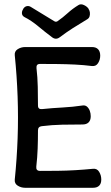

<svg xmlns="http://www.w3.org/2000/svg" viewBox="-20 -890 525 910"><path d="M455 -626Q455 -607 445 -591Q435 -575 416 -577Q377 -582 335.5 -584Q294 -586 252 -586.5Q210 -587 170 -587Q160 -587 156 -582Q152 -577 153 -567Q158 -524 159 -478.5Q160 -433 160 -390Q160 -380 165 -376Q170 -372 180 -373Q228 -378 276 -380.5Q324 -383 371 -390Q384 -392 392.5 -384.5Q401 -377 405.5 -365Q410 -353 410 -339Q410 -320 400 -310Q390 -300 371 -300Q323 -300 274.5 -299Q226 -298 178 -292Q169 -291 164.5 -286Q160 -281 160 -272Q160 -228 158.5 -186Q157 -144 152 -100Q151 -90 155.5 -85Q160 -80 170 -80Q212 -80 254 -80.5Q296 -81 338 -83.5Q380 -86 421 -90Q440 -92 450 -75.5Q460 -59 460 -39Q460 -20 450 -10Q440 0 421 0H99Q80 0 64 -10Q48 -20 50 -39Q60 -137 63.5 -235Q67 -333 63.5 -431.5Q60 -530 50 -628Q48 -647 64 -657Q80 -667 99 -667H416Q435 -667 445 -656.5Q455 -646 455 -626ZM400 -847Q405 -840 406 -830.5Q407 -821 404.5 -812.5Q402 -804 394 -799Q354 -775 325 -756.5Q296 -738 264 -714Q245 -699 226 -714Q194 -738 161 -765.5Q128 -793 96 -809Q85 -815 84 -826Q83 -837 90 -847V-848Q97 -859 107.5 -861Q118 -863 128 -856Q156 -839 183 -822.5Q210 -806 238 -789Q242 -787 245 -787Q248 -787 252 -789Q278 -807 301 -828Q324 -849 352 -866Q363 -873 378 -866Q393 -859 400 -848Z"/></svg>

Font: Winky Sans
Style: Regular
Weight: 400
Designer: Simon Atzbach
Foundry: typofactur
Version: Version 1.205